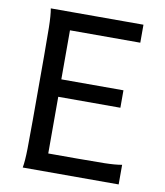

<svg xmlns="http://www.w3.org/2000/svg" viewBox="-81 -780 728 847"><g transform="rotate(10 283.0 -356.5)"><path d="M456.5 -412.6V-334.5H178.2V-80.6H307.1Q379.9 -80.6 429.2 -81.5Q478.5 -82.5 507.8 -87.9V0H78.1Q83.5 -29.3 84.5 -84.7Q85.4 -140.1 85.4 -212.4V-500.5Q85.4 -572.8 84.5 -628.2Q83.5 -683.6 78.1 -712.9H493.2V-632.3H178.2V-412.6Z"/></g></svg>

Font: Andika Eur
Style: Regular
Weight: 400
Designer: Victor Gaultney, Annie Olsen, Julie Remington, Don Collingsworth, Eric Hays, Becca Hirsbrunner
Foundry: SIL International
Version: Version 5.000